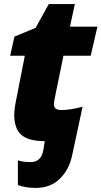

<svg xmlns="http://www.w3.org/2000/svg" viewBox="-20 -684 499 944"><path d="M68 226V104Q76 108 94 110.5Q112 113 130 113Q183 113 193 54L200 10Q121 10 85.5 -20.5Q50 -51 50 -120Q50 -151 64 -216L102 -410H30L51 -504L155 -547L220 -664H348L324 -553H459L426 -410H292L254 -225Q245 -182 245 -173Q245 -157 254 -150Q263 -143 282 -143Q324 -143 386 -159L334 83Q319 151 273.5 195.5Q228 240 154 240Q108 240 68 226Z"/></svg>

Font: Noto Sans Display Black
Style: Italic
Weight: 900
Italic angle: -12°
Designer: Monotype Design team
Foundry: Monotype Imaging Inc.
Version: Version 1.000